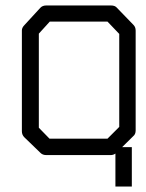

<svg xmlns="http://www.w3.org/2000/svg" viewBox="-20 -617 532 702"><path d="M432 -79H462V65H432H402V-55.5Q394 -50 385 -50H149Q136 -50 128 -58L69 -115Q60 -124 60 -137V-506Q60 -516 70 -526L127 -588Q135 -597 149 -597H386Q401 -597 408 -588L468 -526Q476 -518 476 -505V-140Q476 -126 467 -119L426.5 -79ZM122 -494V-150L161 -110H373L416 -153V-493L373 -538H162Z"/></svg>

Font: IBM 3270 Semi-Condensed
Style: Condensed
Weight: 400
Monospace: yes
Version: Version 2.3.1